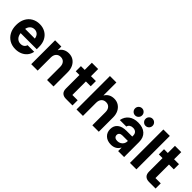

<svg xmlns="http://www.w3.org/2000/svg" viewBox="194 -1766 2843 2843"><g transform="rotate(45 1615.0 -345.0)"><path d="M280 10Q208.3 10 153.3 -22.1Q98.3 -54.2 67.1 -112.9Q35.8 -171.7 35.8 -251.7Q35.8 -330.8 66.2 -388.8Q96.7 -446.7 150.8 -478.3Q205 -510 275 -510Q340.8 -510 392.9 -480.8Q445 -451.7 475.4 -396.2Q505.8 -340.8 505.8 -260.8V-214.2H168.3Q175 -159.2 205 -129.6Q235 -100 279.2 -100Q314.2 -100 336.7 -116.2Q359.2 -132.5 367.5 -160.8H505.8Q495.8 -107.5 464.2 -69.2Q432.5 -30.8 385 -10.4Q337.5 10 280 10ZM170.8 -305.8H374.2Q367.5 -352.5 340.8 -376.7Q314.2 -400.8 275.8 -400.8Q236.7 -400.8 208.8 -376.7Q180.8 -352.5 170.8 -305.8Z M604.2 0V-500H735V-425.8H738.3Q760 -466.7 798.3 -487.9Q836.7 -509.2 886.7 -509.2Q941.7 -509.2 982.9 -482.5Q1024.2 -455.8 1047.5 -408.3Q1070.8 -360.8 1070.8 -299.2V0H935.8V-273.3Q935.8 -325.8 909.6 -355.8Q883.3 -385.8 837.5 -385.8Q792.5 -385.8 765.8 -355.8Q739.2 -325.8 739.2 -273.3V0Z M1332.5 0Q1280 0 1251.2 -27.1Q1222.5 -54.2 1222.5 -110V-391.7H1145V-500H1224.2V-650H1355.8V-500H1458.3V-391.7H1357.5V-108.3H1468.3V0Z M1552.5 0V-700H1687.5V-431.7H1690.8Q1713.3 -469.2 1750 -489.2Q1786.7 -509.2 1835.8 -509.2Q1890 -509.2 1931.2 -482.5Q1972.5 -455.8 1995.8 -408.8Q2019.2 -361.7 2019.2 -300V0H1884.2V-274.2Q1884.2 -326.7 1857.9 -356.7Q1831.7 -386.7 1785.8 -386.7Q1740.8 -386.7 1714.2 -356.7Q1687.5 -326.7 1687.5 -274.2V0Z M2280 9.2Q2203.3 9.2 2156.7 -33.8Q2110 -76.7 2110 -146.7Q2110 -220 2160 -260Q2210 -300 2300 -300H2420V-320Q2420 -358.3 2397.9 -379.6Q2375.8 -400.8 2336.7 -400.8Q2304.2 -400.8 2282.1 -385.8Q2260 -370.8 2253.3 -342.5H2116.7Q2131.7 -422.5 2189.2 -466.2Q2246.7 -510 2336.7 -510Q2437.5 -510 2493.3 -458.8Q2549.2 -407.5 2549.2 -314.2V0H2424.2V-70H2420.8Q2400 -30.8 2364.2 -10.8Q2328.3 9.2 2280 9.2ZM2309.2 -95.8Q2340.8 -95.8 2365.8 -109.6Q2390.8 -123.3 2405.4 -147.1Q2420 -170.8 2420 -201.7V-208.3H2306.7Q2274.2 -208.3 2256.7 -193.3Q2239.2 -178.3 2239.2 -153.3Q2239.2 -126.7 2257.9 -111.2Q2276.7 -95.8 2309.2 -95.8ZM2446.7 -550.8Q2416.7 -550.8 2395 -572.5Q2373.3 -594.2 2373.3 -625Q2373.3 -655.8 2395 -677.5Q2416.7 -699.2 2446.7 -699.2Q2477.5 -699.2 2499.2 -677.5Q2520.8 -655.8 2520.8 -625Q2520.8 -594.2 2499.2 -572.5Q2477.5 -550.8 2446.7 -550.8ZM2228.3 -550.8Q2197.5 -550.8 2175.8 -572.5Q2154.2 -594.2 2154.2 -625Q2154.2 -655.8 2175.8 -677.5Q2197.5 -699.2 2228.3 -699.2Q2258.3 -699.2 2280 -677.5Q2301.7 -655.8 2301.7 -625Q2301.7 -594.2 2280 -572.5Q2258.3 -550.8 2228.3 -550.8Z M2671.7 0V-700H2806.7V0Z M3072.5 0Q3020 0 2991.2 -27.1Q2962.5 -54.2 2962.5 -110V-391.7H2885V-500H2964.2V-650H3095.8V-500H3198.3V-391.7H3097.5V-108.3H3208.3V0Z"/></g></svg>

Font: Funnel Sans Light
Style: Bold
Weight: 700
Version: Version 1.000